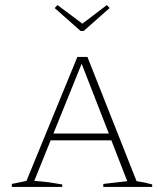

<svg xmlns="http://www.w3.org/2000/svg" viewBox="-20 -742 651 762"><path d="M522 -23Q534 -21 540.5 -20Q547 -19 556 -17Q565 -15 584 -10V0H390V-12L485 -23L422 -185H181L116 -24Q148 -22 173.5 -18.5Q199 -15 227 -10V0H27V-12L85 -24L287 -516H327ZM192 -212H412L304 -489ZM300 -619 197 -710 208 -722 307 -648 404 -722 415 -710 312 -619Z"/></svg>

Font: Piazzolla SC Thin
Style: Regular
Weight: 100
Designer: Juan Pablo del Peral
Foundry: Huerta Tipografica
Version: Version 1.330